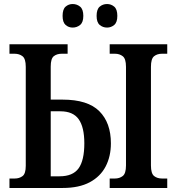

<svg xmlns="http://www.w3.org/2000/svg" viewBox="-20 -934 877 954"><path d="M512 -797Q491 -797 475.5 -810Q460 -823 460 -855Q460 -888 475.5 -901Q491 -914 512 -914Q532 -914 547.5 -901Q563 -888 563 -855Q563 -823 547.5 -810Q532 -797 512 -797ZM341 -797Q321 -797 306 -810Q291 -823 291 -855Q291 -888 306 -901Q321 -914 341 -914Q362 -914 378 -901Q394 -888 394 -855Q394 -823 378 -810Q362 -797 341 -797ZM27 0V-47H53Q76 -47 92 -59Q108 -71 108 -110V-602Q108 -642 92 -654.5Q76 -667 52 -667H27V-714H316V-667H287Q263 -667 247.5 -655Q232 -643 232 -603V-439H291Q416 -439 473.5 -381.5Q531 -324 531 -222Q531 -157 505 -107Q479 -57 426 -28.5Q373 0 291 0ZM232 -58H276Q342 -58 370.5 -97.5Q399 -137 399 -222Q399 -302 371 -341.5Q343 -381 280 -381H232ZM525 0V-47H551Q574 -47 590 -59.5Q606 -72 606 -112V-602Q606 -642 590 -654.5Q574 -667 551 -667H525V-714H811V-667H785Q761 -667 745.5 -654.5Q730 -642 730 -602V-112Q730 -72 745.5 -59.5Q761 -47 785 -47H811V0Z"/></svg>

Font: Noto Serif Condensed SemiBold
Style: Regular
Weight: 600
Width: 3
Designer: Monotype Design Team
Foundry: Monotype Imaging Inc.
Version: Version 2.013